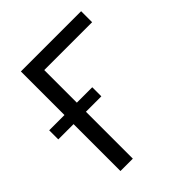

<svg xmlns="http://www.w3.org/2000/svg" viewBox="-224 -835 964 964"><g transform="rotate(-45 258.0 -353.5)"><path d="M505.9 -628.9H166V0H78.1V-707H505.9ZM-30.3 -397.5H275.4V-333H-30.3Z"/></g></svg>

Font: Pretendard Std Variable
Style: Regular
Weight: 400
Designer: Base glyphs from Inter by Rasmus Andersson; Hangeul glyphs from Noto Sans CJK(Source Han Sans) by Jang Soo-young and Kan
Foundry: Kil Hyung-jin
Version: Version 1.309;Glyphs 3.2 (3225)